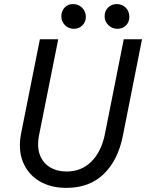

<svg xmlns="http://www.w3.org/2000/svg" viewBox="-20 -912 715 940"><path d="M305.2 7.8Q227.1 7.8 171.6 -25.9Q116.2 -59.6 92 -119.9Q67.9 -180.2 83.5 -259.8L175.3 -719.7H265.1L171.4 -251Q160.2 -193.8 175 -154.1Q189.9 -114.3 224.6 -93.3Q259.3 -72.3 306.2 -72.3Q378.9 -72.3 427.7 -121.3Q476.6 -170.4 493.7 -255.9L585.9 -719.7H675.3L581.5 -247.1Q557.6 -127 487.5 -59.6Q417.5 7.8 305.2 7.8ZM555.2 -771Q529.3 -771 510.7 -788.8Q492.2 -806.6 492.2 -832Q492.2 -857.9 509 -875Q525.9 -892.1 552.2 -892.1Q577.1 -892.1 595 -875Q612.8 -857.9 613.3 -830.1Q613.3 -803.7 596.7 -787.4Q580.1 -771 555.2 -771ZM341.3 -771Q315.9 -771 298.1 -788.8Q280.3 -806.6 280.3 -832Q280.3 -857.9 296.4 -875Q312.5 -892.1 337.4 -892.1Q364.7 -892.1 382.6 -873.5Q400.4 -855 400.4 -829.1Q400.4 -805.2 383.8 -788.1Q367.2 -771 341.3 -771Z"/></svg>

Font: Reddit Sans
Style: Italic
Weight: 400
Italic angle: -11.25°
Designer: Stephen Hutchings
Version: Version 1.013